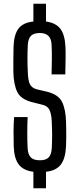

<svg xmlns="http://www.w3.org/2000/svg" viewBox="-20 -921 428 1035"><path d="M160 -901H228V-805Q281 -798 305.5 -765.5Q330 -733 333 -667Q334 -641 333.5 -601.5Q333 -562 332 -520H258Q259 -560 259.5 -600Q260 -640 258 -680Q256 -743 195 -743Q161 -743 146.5 -727.5Q132 -712 130 -680Q128 -643 128 -606Q128 -569 130 -532Q131 -490 140.5 -468.5Q150 -447 180 -439L232 -427Q294 -412 314 -372.5Q334 -333 336 -265Q337 -237 337 -216.5Q337 -196 337 -177Q337 -158 336 -133Q333 -67 308 -34Q283 -1 228 5V94H160V5Q105 -2 80.5 -35Q56 -68 54 -133Q53 -176 53 -211.5Q53 -247 56 -290H129Q127 -247 127 -204Q127 -161 129 -121Q131 -88 146 -72.5Q161 -57 195 -57Q228 -57 242.5 -72.5Q257 -88 259 -121Q261 -161 261 -191Q261 -221 259 -265Q258 -300 248.5 -324.5Q239 -349 210 -356L154 -370Q94 -385 74 -423.5Q54 -462 52 -532Q52 -563 52 -598.5Q52 -634 53 -668Q55 -733 79 -766Q103 -799 160 -805Z"/></svg>

Font: Big Shoulders Display Medium
Style: Regular
Weight: 500
Designer: Patric King
Foundry: XO Type Co
Version: Version 1.000; ttfautohint (v1.8.2)